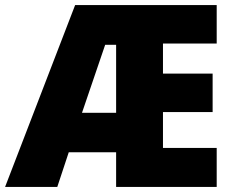

<svg xmlns="http://www.w3.org/2000/svg" viewBox="-25 -734 916 754"><path d="M826 0H431V-136H245L200 0H-5L270 -714H826V-563H615V-445H810V-294H615V-153H826ZM297 -291H431V-558H388Z"/></svg>

Font: Noto Sans Tamil SemiCondensed Black
Style: Regular
Weight: 900
Width: 4
Designer: Jelle Bosma - Monotype Design Team
Foundry: Monotype Imaging Inc.
Version: Version 2.004; ttfautohint (v1.8.4.7-5d5b)